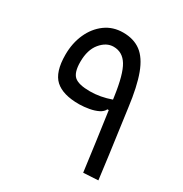

<svg xmlns="http://www.w3.org/2000/svg" viewBox="-165 -829 916 961"><g transform="rotate(30 293.0 -349.0)"><path d="M449.2 4.9Q439 -76.2 427.2 -159.7Q415.5 -242.7 403.3 -330.6H395.5Q388.2 -314 366.7 -303.2Q345.2 -292.5 316.9 -287.4Q288.6 -282.2 259.8 -281.7Q165.5 -281.2 121.1 -321.8Q76.7 -362.3 76.7 -462.4Q76.7 -529.3 101.1 -583.7Q125.5 -638.2 169.7 -670.7Q213.9 -703.1 272.9 -703.1Q334 -703.1 375 -672.6Q416 -642.1 441.7 -573.2Q467.3 -504.4 481.9 -390.1Q491.2 -318.4 500 -257.3Q508.3 -195.8 516.8 -134.3Q525.4 -72.8 534.2 0ZM395.5 -386.7Q394 -395.5 393.1 -403.8Q376.5 -522.5 347.4 -570.1Q318.4 -617.7 266.6 -617.7Q225.1 -617.7 192.1 -578.1Q159.2 -538.6 159.2 -468.8Q159.2 -407.7 184.1 -386.2Q209 -364.7 273.9 -364.7Q334 -364.7 395.5 -386.7Z"/></g></svg>

Font: CaskaydiaMono NF SemiLight
Style: Regular
Weight: 350
Designer: Aaron Bell
Foundry: Saja Typeworks
Version: Version 2111.001; ttfautohint (v1.8.4);Nerd Fonts 3.1.1